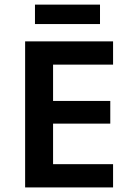

<svg xmlns="http://www.w3.org/2000/svg" viewBox="-20 -819 590 839"><path d="M89.8 0V-638.2H474.1V-536.6H211.9V-377.9H461.9V-278.8H211.9V-101.6H474.1V0ZM132.8 -713.9V-798.8H417V-713.9ZM0 -638.2Z"/></svg>

Font: Code New Roman
Style: Bold
Weight: 700
Monospace: yes
Designer: Sam Radian
Foundry: Code New Roman
Version: Version 1.508 October 19, 2014